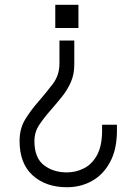

<svg xmlns="http://www.w3.org/2000/svg" viewBox="-20 -533 575 809"><path d="M310.5 -512.7V-415H212.9V-512.7ZM293 -362.3V-260.3Q293 -219.2 278.1 -186Q263.2 -152.8 240.5 -124.8Q217.8 -96.7 194.8 -70.3Q167 -39.1 146 -7.8Q125 23.4 125 61Q125 131.8 164.6 162.6Q204.1 193.4 261.7 193.4Q300.3 193.4 334.2 176Q368.2 158.7 389.2 119.9Q410.2 81.1 410.2 16.6V-7.3H472.7V17.1Q472.7 95.7 444.3 148.9Q416 202.1 368.4 229Q320.8 255.9 261.7 255.9Q173.3 255.9 117.9 206.1Q62.5 156.2 62.5 61Q62.5 7.8 86.9 -31.2Q111.3 -70.3 141.6 -104.5Q174.3 -142.1 202.4 -179.2Q230.5 -216.3 230.5 -265.1V-362.3Z"/></svg>

Font: Kay Pho Du
Style: Regular
Weight: 400
Designer: Victor Gaultney, Khu Oo Reh
Foundry: SIL International
Version: Version 3.000